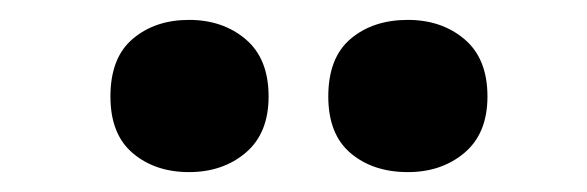

<svg xmlns="http://www.w3.org/2000/svg" viewBox="-20 -787 590 193"><path d="M91 -690Q91 -729 113.5 -748Q136 -767 170 -767Q204 -767 227 -747.5Q250 -728 250 -690Q250 -653 227 -633.5Q204 -614 170 -614Q136 -614 113.5 -633Q91 -652 91 -690ZM310 -690Q310 -729 332.5 -748Q355 -767 390 -767Q424 -767 447 -747.5Q470 -728 470 -690Q470 -653 447 -633.5Q424 -614 390 -614Q355 -614 332.5 -633Q310 -652 310 -690Z"/></svg>

Font: Noto Sans Sinhala UI SemiCondensed Black
Style: Regular
Weight: 900
Width: 4
Designer: Jelle Bosma - Monotype Design Team
Foundry: Monotype Imaging Inc.
Version: Version 2.006; ttfautohint (v1.8.4.7-5d5b)